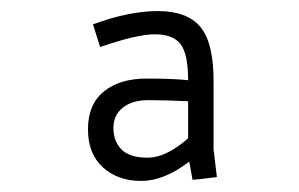

<svg xmlns="http://www.w3.org/2000/svg" viewBox="-20 -685 540 347"><path d="M320 -435V-502Q278 -504 248.5 -504Q219 -504 202 -490.5Q185 -477 185 -453.5Q185 -430 199.5 -415Q214 -400 247 -400Q280 -400 320 -435ZM372 -365Q332 -360 328 -360L322 -393Q277 -358 235 -358Q193 -358 166 -382.5Q139 -407 139 -451.5Q139 -496 167.5 -519.5Q196 -543 245 -543Q294 -543 320 -540Q320 -587 306.5 -605Q293 -623 260 -623Q227 -623 161 -600L148 -641Q213 -665 265.5 -665Q318 -665 342 -636.5Q366 -608 366 -539V-415Z"/></svg>

Font: Lekton
Style: Regular
Weight: 400
Designer: Paolo Mazzetti, Luciano Perondi, Raffaele Flato, Elena Papassissa, Emilio Macchia, Michela Povoleri, Tobias Seemiller, R
Version: Version 34.000